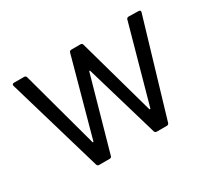

<svg xmlns="http://www.w3.org/2000/svg" viewBox="-105 -680 933 854"><g transform="rotate(-30 361.0 -253.0)"><path d="M186 0H240C246 0 250 -3 251 -8L356 -382C357 -385 360 -385 361 -382L471 -8C473 -3 476 0 482 0H534C540 0 543 -3 545 -8L689 -494C691 -501 687 -505 680 -505L629 -506C623 -506 619 -502 618 -497L509 -104C508 -101 504 -101 503 -104L393 -498C392 -503 388 -506 382 -506H335C329 -506 325 -502 324 -497L216 -103C215 -100 212 -100 211 -103L104 -497C103 -502 99 -506 93 -506H41C34 -506 30 -502 32 -495L175 -8C177 -3 180 0 186 0Z"/></g></svg>

Font: Elastic
Style: elastic
Weight: 400
Designer: Jeremy Tribby
Foundry: Tribby Type
Version: Version 1.422;hotconv 1.0.109;makeotfexe 2.5.65596